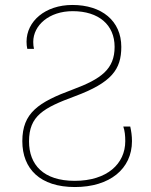

<svg xmlns="http://www.w3.org/2000/svg" viewBox="-20 -744 609 774"><path d="M282 10C422 10 512 -63 512 -175C512 -197 509 -216 505 -234H477C483 -217 485 -197 485 -175C485 -84 412 -15 281 -15C155 -15 97 -80 97 -174C97 -277 155 -309 282 -356C430 -411 469 -464 469 -555C469 -660 390 -724 272 -724C162 -724 87 -658 87 -576C87 -567 88 -555 90 -547H117C115 -555 114 -565 114 -575C114 -642 178 -699 273 -699C378 -699 442 -644 442 -555C442 -466 389 -426 273 -383C135 -332 70 -289 70 -175C70 -63 142 10 282 10Z"/></svg>

Font: Noto Sans Georgian Thin
Style: Regular
Weight: 100
Designer: Monotype Design Team, Akaki Razmadze
Foundry: Google LLC
Version: Version 2.005